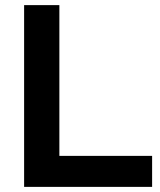

<svg xmlns="http://www.w3.org/2000/svg" viewBox="-20 -730 624 750"><path d="M74.2 0V-710H211.9V-121.1H574.2V0Z"/></svg>

Font: Rawline
Style: Bold
Weight: 700
Designer: Matt McInerney, Pablo Impallari, Rodrigo Fuenzalida
Foundry: Matt McInerney, Pablo Impallari, Rodrigo Fuenzalida
Version: Version 4.020;PS 004.020;hotconv 1.0.88;makeotf.lib2.5.64775